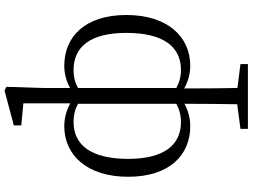

<svg xmlns="http://www.w3.org/2000/svg" viewBox="-150 -674 1087 826"><g transform="rotate(-90 393.0 -261.5)"><path d="M359 -46C337 -34 312 -26 280 -26C182 -26 122 -99 122 -253C122 -413 182 -488 280 -488C312 -488 337 -481 359 -469ZM427 -469C449 -481 473 -488 505 -488C604 -488 664 -416 664 -261C664 -101 604 -26 505 -26C473 -26 449 -34 427 -46ZM427 -622 432 -777 416 -785 266 -745V-713L361 -704V-502C336 -516 301 -528 263 -528C138 -528 45 -430 45 -253C45 -76 138 14 263 14C300 14 334 3 359 -11C359 88 358 155 357 216L251 230V262H530V230L427 217C426 156 425 90 425 -12C450 2 484 14 522 14C648 14 741 -84 741 -261C741 -438 648 -528 522 -528C485 -528 452 -517 427 -503Z"/></g></svg>

Font: Source Han Serif
Style: Regular
Weight: 400
Designer: Ryoko NISHIZUKA 西塚涼子 (kana & ideographs); Frank Grießhammer (Latin, Greek & Cyrillic); Wenlong ZHANG 张文龙 (bopomofo); San
Foundry: Adobe Systems Incorporated
Version: Version 1.001;PS 1.001;hotconv 16.6.54;makeotf.lib2.5.65590